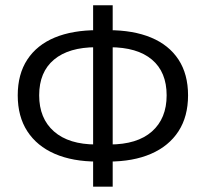

<svg xmlns="http://www.w3.org/2000/svg" viewBox="-20 -688 772 720"><path d="M345.9 -82.1Q252.2 -82.1 185.3 -111.2Q118.5 -140.3 82.5 -195.7Q46.5 -251.1 46.5 -330.5Q46.5 -409.9 82.5 -464.7Q118.5 -519.4 185.3 -547.2Q252.2 -574.9 345.9 -574.9H385.9Q479.6 -574.9 546.4 -547.2Q613.3 -519.4 649.3 -464.7Q685.2 -409.9 685.2 -330.5Q685.2 -251.1 649.3 -195.7Q613.3 -140.3 546.4 -111.2Q479.6 -82.1 385.9 -82.1ZM340.7 -146.2H391Q494.7 -146.2 549.8 -195Q604.9 -243.8 604.9 -330.5Q604.9 -417.9 549.8 -464.4Q494.7 -510.9 391 -510.9H340.7Q238 -510.9 182.5 -464.4Q126.9 -417.9 126.9 -330.5Q126.9 -243.8 182.5 -195Q238 -146.2 340.7 -146.2ZM329.2 12V-668.3H402.6V12Z"/></svg>

Font: Source Sans 3 Variable
Style: Regular
Weight: 200
Designer: Paul D. Hunt
Foundry: Adobe Systems Incorporated
Version: Version 3.026